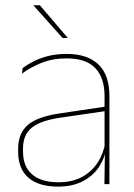

<svg xmlns="http://www.w3.org/2000/svg" viewBox="-20 -700 509 730"><path d="M396 0H377L379 -128L377.5 -131.5V-292V-334.5Q377.5 -404.5 342.2 -441.2Q307 -478 233.5 -478Q179 -478 136 -460.2Q93 -442.5 63.5 -420L66 -441Q81.5 -453 105.2 -465.5Q129 -478 161.2 -486.5Q193.5 -495 233.5 -495Q275 -495 305.5 -484.2Q336 -473.5 356.2 -453Q376.5 -432.5 386.2 -402.8Q396 -373 396 -335ZM200 9.5Q127.5 9.5 88.2 -24.2Q49 -58 49 -123V-134.5Q49 -192.5 85 -224.2Q121 -256 205.5 -268.5L386.5 -295.5L387 -278.5L209 -252.5Q134 -241.5 100.8 -214.5Q67.5 -187.5 67.5 -135.5V-124Q67.5 -66.5 102.2 -36.8Q137 -7 202.5 -7Q254.5 -7 291.8 -27.2Q329 -47.5 351.5 -82.2Q374 -117 380.5 -160.5L390 -142H384Q380 -102.5 358 -67.8Q336 -33 296.5 -11.8Q257 9.5 200 9.5ZM237.5 -556 131.5 -680H107.5V-679L218 -555.5H237.5Z"/></svg>

Font: Anek Kannada Thin
Style: Regular
Weight: 250
Version: Version 1.003